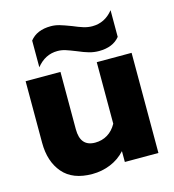

<svg xmlns="http://www.w3.org/2000/svg" viewBox="-106 -785 806 889"><g transform="rotate(-15 296.5 -340.5)"><path d="M118 -654Q151 -696 218 -696Q239 -696 259.5 -690Q280 -684 314 -671Q342 -659 363 -652.5Q384 -646 405 -646Q465 -646 505 -696V-568Q472 -527 405 -527Q381 -527 358 -533.5Q335 -540 305 -553Q275 -565 256.5 -571Q238 -577 218 -577Q159 -577 118 -526ZM40 -185V-480H207V-205Q207 -122 278 -122Q311 -122 337.5 -138Q364 -154 381 -185V-480H548V0H387V-52Q357 -19 315.5 -2Q274 15 228 15Q134 15 87 -40Q40 -95 40 -185Z"/></g></svg>

Font: Readiness
Style: Bold
Weight: 700
Designer: Katatrad Team
Foundry: CadsonDemak
Version: Version 1.00;January 16, 2020;FontCreator 12.0.0.2550 64-bit